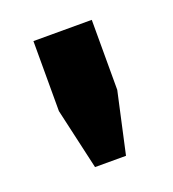

<svg xmlns="http://www.w3.org/2000/svg" viewBox="-69 -742 362 402"><g transform="rotate(-20 112.0 -541.0)"><path d="M78 -395 47 -531V-687H177V-531L147 -395Z"/></g></svg>

Font: Archivo SemiBold Expanded SemiBold
Style: Regular
Weight: 600
Width: 7
Version: Version 2.001